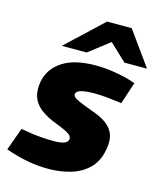

<svg xmlns="http://www.w3.org/2000/svg" viewBox="-120 -822 766 912"><g transform="rotate(15 263.0 -366.0)"><path d="M205 8Q154 8 108.5 0Q63 -8 19 -22L-8 -31L32 -142L59 -138Q96 -131 130.5 -128.5Q165 -126 198 -126Q228 -126 245.5 -132.5Q263 -139 265 -154Q266 -162 261 -169.5Q256 -177 239 -186Q222 -195 186 -209Q135 -228 104.5 -252.5Q74 -277 64 -309.5Q54 -342 62 -385Q75 -449 133.5 -487Q192 -525 296 -525Q340 -525 387 -517.5Q434 -510 466 -500L494 -491L458 -383L439 -386Q406 -390 378 -392.5Q350 -395 326 -395Q280 -395 258 -388.5Q236 -382 234 -369Q233 -361 239.5 -354Q246 -347 266.5 -338Q287 -329 330 -313Q381 -296 409 -274Q437 -252 446 -221.5Q455 -191 446 -148Q435 -91 399.5 -56.5Q364 -22 313 -7Q262 8 205 8ZM423 -573 319 -671 293 -740H414L534 -573ZM115 -573 293 -740H414L363 -670L237 -573Z"/></g></svg>

Font: REM
Style: Bold Italic
Weight: 700
Italic angle: -11°
Designer: Octavio Pardo
Foundry: Ashler Design
Version: Version 1.005;gftools[0.9.28]